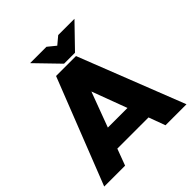

<svg xmlns="http://www.w3.org/2000/svg" viewBox="-228 -1039 1203 1203"><g transform="rotate(-45 373.5 -437.5)"><path d="M8.8 0 285.2 -703.1H461.9L737.8 0H551.8L511.2 -109.9H234.9L193.8 0ZM286.1 -245.1H460L373 -478ZM620.1 -875 472.2 -722.2H375L227.1 -875H372.1L424.8 -832L476.1 -875Z"/></g></svg>

Font: LT Superior Black
Style: Regular
Weight: 900
Designer: Daniel Lyons
Foundry: LyonsType
Version: Version 2.005